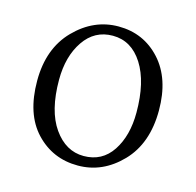

<svg xmlns="http://www.w3.org/2000/svg" viewBox="-85 -616 732 718"><g transform="rotate(15 281.0 -257.0)"><path d="M275.4 13.7Q177.7 13.7 112.3 -55.7Q46.9 -125 46.9 -253.9Q46.9 -378.9 120.1 -453.6Q193.4 -528.3 289.1 -528.3Q386.7 -528.3 451.2 -457.5Q515.6 -386.7 515.6 -263.7Q515.6 -135.7 443.4 -61Q371.1 13.7 275.4 13.7ZM287.1 -26.4Q358.4 -26.4 397.5 -85.4Q436.5 -144.5 436.5 -234.4Q436.5 -352.5 393.1 -420.9Q349.6 -489.3 277.3 -489.3Q207 -489.3 166 -429.2Q125 -369.1 125 -278.3Q125 -158.2 171.4 -92.3Q217.8 -26.4 287.1 -26.4Z"/></g></svg>

Font: Bpmf Zihi Serif Regular
Style: Regular
Weight: 400
Foundry: But Ko
Version: Version 1.320